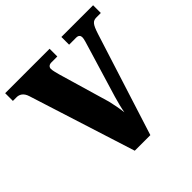

<svg xmlns="http://www.w3.org/2000/svg" viewBox="-182 -875 1036 1036"><g transform="rotate(-45 335.5 -357.0)"><path d="M81 -610 275 0H394L580 -585C599 -644 610 -655 639 -655H671V-714H429V-655H483C501 -655 508 -645 508 -633C508 -619 500 -596 492 -569L405 -281C397 -254 386 -212 382 -186C379 -215 369 -266 364 -285L278 -579C274 -596 267 -617 267 -632C267 -646 277 -655 294 -655H339V-714H0V-655H28C47 -655 70 -646 81 -610Z"/></g></svg>

Font: Noto Serif Tamil SemiCondensed Black
Style: Regular
Weight: 900
Width: 4
Designer: Indian Type Foundry, Tom Grace, and the Monotype Design Team
Foundry: Monotype Imaging Inc.
Version: Version 2.004